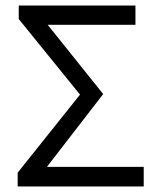

<svg xmlns="http://www.w3.org/2000/svg" viewBox="-20 -676 578 696"><path d="M44 0V-50L270 -333L48 -607V-656H471V-586H153L354 -335L150 -71H501V0Z"/></svg>

Font: .
Style: 
Weight: 400
Designer: Paul D. Hunt, Dalton Maag
Foundry: Dalton Maag Ltd
Version: Version 1.200